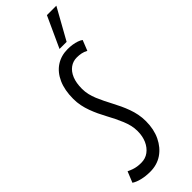

<svg xmlns="http://www.w3.org/2000/svg" viewBox="-325 -922 952 952"><g transform="rotate(-45 151.0 -446.0)"><path d="M300.7 -689.2 279 -634.7Q264.1 -642.7 249.8 -645.6Q235.6 -648.6 218.6 -648.6Q192.1 -648.6 171.2 -633.4Q150.4 -618.3 138.6 -589.8Q126.9 -561.2 126.9 -520.2Q126.9 -499.6 131.5 -479.7Q136.1 -459.8 144.2 -440.4Q152.3 -421 162 -401.2Q171.7 -381.3 182.4 -361.2Q193.2 -341 202.9 -320.1Q212.6 -299.2 220.7 -277Q228.8 -254.8 233.4 -231.4Q238 -208 238 -182.5Q238 -126.1 217.1 -82.6Q196.2 -39.1 160 -14.5Q123.7 10 75.6 10Q44.6 10 18.1 3.6Q-8.4 -2.7 -25.5 -14.1L-2.2 -71.4Q11.5 -64.9 23.3 -60.8Q35.1 -56.7 48 -54.7Q60.9 -52.8 75.2 -52.8Q105.1 -52.8 127.2 -69.2Q149.3 -85.7 161.7 -113.6Q174 -141.5 174 -177.8Q174 -198.7 169.2 -218.5Q164.4 -238.2 156.2 -258Q148 -277.7 138.3 -297.6Q128.5 -317.5 117.5 -337.6Q106.5 -357.8 96.7 -378.6Q87 -399.3 78.8 -421.5Q70.6 -443.7 65.8 -467Q61 -490.3 61 -515.7Q61 -576.5 80.5 -620.2Q100.1 -664 135 -687Q170 -710 215.7 -710Q233.6 -710 249.2 -707.6Q264.8 -705.1 278 -700.6Q291.3 -696 300.7 -689.2ZM188 -738.8 262.5 -901.7H328.6L237.8 -738.8Z"/></g></svg>

Font: Georama ExtraCondensed Thin
Style: Italic
Weight: 100
Width: 2
Italic angle: -9°
Designer: Jean-Baptiste Levee
Foundry: Production Type
Version: Version 1.001